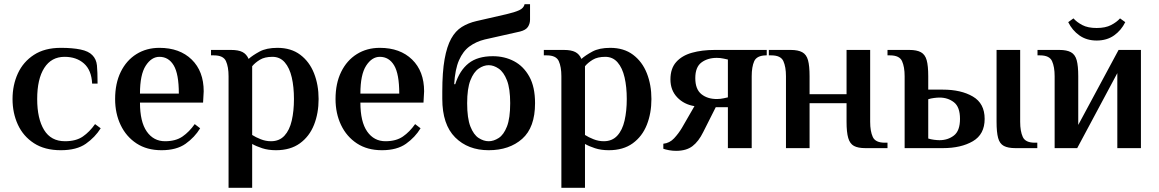

<svg xmlns="http://www.w3.org/2000/svg" viewBox="-20 -709 5546 919"><path d="M271 10Q194 10 142.5 -23.5Q91 -57 65.5 -112.5Q40 -168 40 -235Q40 -302 65.5 -357.5Q91 -413 142.5 -446.5Q194 -480 271 -480Q327 -480 365.5 -472Q404 -464 422 -445Q441 -426 444 -396Q447 -366 447 -309H421Q418 -373 382 -405Q346 -437 289 -437Q226 -437 192 -384Q158 -331 158 -235Q158 -141 191 -87Q224 -33 291 -33Q344 -33 376.5 -55.5Q409 -78 435 -115L462 -95Q435 -52 391 -21Q347 10 271 10Z M753 10Q683 10 633.5 -22.5Q584 -55 557.5 -110.5Q531 -166 531 -235Q531 -310 558 -365Q585 -420 633 -450Q681 -480 743 -480Q840 -480 897.5 -424Q955 -368 955 -272L952 -218H650Q650 -126 682.5 -79.5Q715 -33 770 -33Q821 -33 853.5 -55.5Q886 -78 912 -115L938 -95Q912 -52 868.5 -21Q825 10 753 10ZM650 -261H836Q836 -355 811.5 -396Q787 -437 743 -437Q705 -437 677.5 -394.5Q650 -352 650 -261Z M1074 190V-344Q1074 -389 1061.5 -416.5Q1049 -444 1004 -444H990V-470H1086Q1121 -470 1140.5 -460Q1160 -450 1170 -427Q1189 -444 1222 -462Q1255 -480 1308 -480Q1373 -480 1417 -447Q1461 -414 1483 -358.5Q1505 -303 1505 -235Q1505 -167 1483 -111.5Q1461 -56 1415.5 -23Q1370 10 1301 10Q1264 10 1235 0.5Q1206 -9 1187 -20V190ZM1277 -33Q1317 -33 1341.5 -59.5Q1366 -86 1376.5 -132Q1387 -178 1387 -235Q1387 -293 1376.5 -338.5Q1366 -384 1343 -410.5Q1320 -437 1284 -437Q1247 -437 1224 -423Q1201 -409 1187 -392V-63Q1204 -52 1228 -42.5Q1252 -33 1277 -33Z M1808 10Q1738 10 1688.5 -22.5Q1639 -55 1612.5 -110.5Q1586 -166 1586 -235Q1586 -310 1613 -365Q1640 -420 1688 -450Q1736 -480 1798 -480Q1895 -480 1952.5 -424Q2010 -368 2010 -272L2007 -218H1705Q1705 -126 1737.5 -79.5Q1770 -33 1825 -33Q1876 -33 1908.5 -55.5Q1941 -78 1967 -115L1993 -95Q1967 -52 1923.5 -21Q1880 10 1808 10ZM1705 -261H1891Q1891 -355 1866.5 -396Q1842 -437 1798 -437Q1760 -437 1732.5 -394.5Q1705 -352 1705 -261Z M2319 10Q2220 10 2158.5 -51.5Q2097 -113 2097 -236V-270Q2097 -364 2108 -425.5Q2119 -487 2139.5 -524Q2160 -561 2190.5 -580Q2221 -599 2260 -608L2404 -641Q2443 -650 2465 -660Q2487 -670 2491 -689H2517V-615Q2517 -596 2507 -580.5Q2497 -565 2469 -558L2300 -520Q2259 -510 2227.5 -487Q2196 -464 2177 -420.5Q2158 -377 2154 -306H2159Q2180 -372 2223 -406Q2266 -440 2339 -440Q2395 -440 2440.5 -416Q2486 -392 2513.5 -342.5Q2541 -293 2541 -215Q2541 -99 2479.5 -44.5Q2418 10 2319 10ZM2319 -33Q2343 -33 2367 -48.5Q2391 -64 2406.5 -103.5Q2422 -143 2422 -215Q2422 -285 2406.5 -324.5Q2391 -364 2367 -380.5Q2343 -397 2319 -397Q2295 -397 2271 -380.5Q2247 -364 2231.5 -324.5Q2216 -285 2216 -215Q2216 -143 2231.5 -103.5Q2247 -64 2271 -48.5Q2295 -33 2319 -33Z M2667 190V-344Q2667 -389 2654.5 -416.5Q2642 -444 2597 -444H2583V-470H2679Q2714 -470 2733.5 -460Q2753 -450 2763 -427Q2782 -444 2815 -462Q2848 -480 2901 -480Q2966 -480 3010 -447Q3054 -414 3076 -358.5Q3098 -303 3098 -235Q3098 -167 3076 -111.5Q3054 -56 3008.5 -23Q2963 10 2894 10Q2857 10 2828 0.5Q2799 -9 2780 -20V190ZM2870 -33Q2910 -33 2934.5 -59.5Q2959 -86 2969.5 -132Q2980 -178 2980 -235Q2980 -293 2969.5 -338.5Q2959 -384 2936 -410.5Q2913 -437 2877 -437Q2840 -437 2817 -423Q2794 -409 2780 -392V-63Q2797 -52 2821 -42.5Q2845 -33 2870 -33Z M3216 13Q3199 13 3182.5 10Q3166 7 3155 3V-21Q3185 -24 3206.5 -47Q3228 -70 3244 -97L3304 -201Q3254 -209 3221.5 -243Q3189 -277 3189 -329Q3189 -381 3216.5 -412Q3244 -443 3292 -456.5Q3340 -470 3401 -470H3650V-444H3646Q3602 -443 3590 -416Q3578 -389 3578 -344V0H3464V-196H3406L3346 -77Q3324 -32 3294.5 -9.5Q3265 13 3216 13ZM3411 -235Q3428 -235 3443.5 -238.5Q3459 -242 3464 -243V-424Q3459 -425 3443.5 -428.5Q3428 -432 3411 -432Q3367 -432 3337.5 -410Q3308 -388 3308 -335Q3308 -282 3337 -258.5Q3366 -235 3411 -235Z M3742 0V-344Q3742 -389 3729.5 -416.5Q3717 -444 3672 -444H3660V-470H3765Q3800 -470 3820 -459Q3840 -448 3847.5 -421Q3855 -394 3855 -344V-258H4032V-470H4145V-126Q4145 -81 4157.5 -53.5Q4170 -26 4215 -26H4228V0H4122Q4087 0 4067.5 -10.5Q4048 -21 4040 -48.5Q4032 -76 4032 -126V-215H3855V0Z M4310 0V-344Q4310 -389 4297.5 -416.5Q4285 -444 4240 -444H4228V-470H4333Q4368 -470 4388 -459Q4408 -448 4415.5 -421Q4423 -394 4423 -344V-280H4493Q4580 -280 4636.5 -247Q4693 -214 4693 -140Q4693 -66 4636.5 -33Q4580 0 4493 0ZM4840 0Q4805 0 4785 -10.5Q4765 -21 4757.5 -48.5Q4750 -76 4750 -126V-470H4863V-126Q4863 -81 4875.5 -53.5Q4888 -26 4933 -26H4945V0ZM4477 -38Q4517 -38 4546 -60.5Q4575 -83 4575 -140Q4575 -197 4546 -219.5Q4517 -242 4477 -242Q4466 -242 4450.5 -240Q4435 -238 4423 -234V-46Q4435 -42 4450.5 -40Q4466 -38 4477 -38Z M5028 0V-344Q5028 -389 5015.5 -416.5Q5003 -444 4958 -444H4946V-470H5051Q5086 -470 5106 -459Q5126 -448 5133.5 -421Q5141 -394 5141 -344V-111L5334 -470H5441V0H5328V-359L5136 0ZM5229 -515Q5181 -515 5146.5 -539.5Q5112 -564 5093 -603L5118 -621Q5134 -603 5160.5 -589Q5187 -575 5229 -575Q5271 -575 5298 -589Q5325 -603 5341 -621L5366 -603Q5347 -564 5312.5 -539.5Q5278 -515 5229 -515Z"/></svg>

Font: El Messiri SemiBold
Style: Regular
Weight: 600
Designer: Mohamed Gaber
Foundry: Kief Type Foundry
Version: Version 2.020; ttfautohint (v1.8.3)